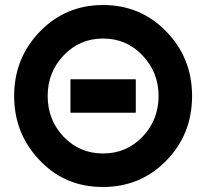

<svg xmlns="http://www.w3.org/2000/svg" viewBox="-20 -732 820 764"><path d="M390.3 -712Q241.7 -712 140 -607.7Q36.3 -501.7 36.3 -350Q36.3 -203.7 133.3 -99Q235.7 12.7 390.3 12Q536.7 12 638 -89Q744.3 -195 744.3 -350Q744.3 -503 639.3 -609Q538 -712 390.3 -712ZM390.3 -578.7Q483.3 -578.7 547.3 -511.3Q611 -444 611 -350Q611 -255.3 547.3 -188Q483.3 -121.3 390.3 -121.3Q297 -121.3 233 -188Q169.7 -255 169.7 -350Q169.7 -444.7 233 -511.3Q297 -578.7 390.3 -578.7ZM260.3 -283.3H520.3V-416.7H260.3Z"/></svg>

Font: Unageo Variable
Style: Regular
Weight: 300
Designer: Richard Sepsi
Foundry: Richard Sepsi
Version: Version 2.200